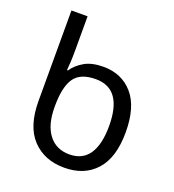

<svg xmlns="http://www.w3.org/2000/svg" viewBox="-139 -867 890 984"><g transform="rotate(20 306.0 -375.0)"><path d="M322 10Q213 10 147.5 -59.5Q82 -129 82 -267V-760H170V-575Q170 -541 168.5 -511.5Q167 -482 165 -465H170Q193 -499 233 -522Q273 -545 336 -545Q436 -545 496.5 -475.5Q557 -406 557 -268Q557 -130 494 -60Q431 10 322 10ZM323 -63Q395 -63 430.5 -116Q466 -169 466 -269Q466 -472 321 -472Q236 -472 203 -423Q170 -374 170 -271V-265Q170 -169 210.5 -116Q251 -63 323 -63Z"/></g></svg>

Font: Go Noto Kurrent-Regular
Style: Regular
Weight: 400
Designer: Monotype Design Team
Foundry: Monotype Imaging Inc.
Version: Version 2.012; ttfautohint (v1.8.4.7-5d5b)